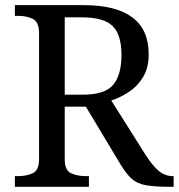

<svg xmlns="http://www.w3.org/2000/svg" viewBox="-20 -717 686 737"><path d="M37.1 0V-41H49.8Q82 -41 106 -52.2Q129.9 -63.5 129.9 -106.4V-589.8Q129.9 -632.8 106 -644.5Q82 -656.2 49.8 -656.2H37.1V-697.3H299.8Q550.8 -697.3 550.8 -508.8Q550.8 -457 529.3 -421.4Q507.8 -385.7 475.1 -364.3Q442.4 -342.8 407.2 -331.1L541 -119.1Q566.4 -80.1 589.8 -60.5Q613.3 -41 643.6 -41H646.5V0H632.8Q572.3 0 538.6 -6.3Q504.9 -12.7 484.4 -31.7Q463.9 -50.8 441.4 -87.9L309.6 -307.6H228.5V-106.4Q228.5 -63.5 252.4 -52.2Q276.4 -41 308.6 -41H321.3V0ZM296.9 -353.5Q382.8 -353.5 414.6 -391.6Q446.3 -429.7 446.3 -505.9Q446.3 -584 412.1 -617.2Q377.9 -650.4 294.9 -650.4H228.5V-353.5Z"/></svg>

Font: Noto Serif Todhri
Style: Regular
Weight: 400
Designer: Mikhail Merkuryev
Version: Version 1.000; ttfautohint (v1.8.4.7-5d5b)